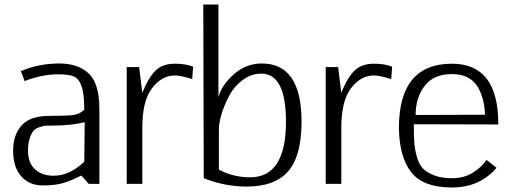

<svg xmlns="http://www.w3.org/2000/svg" viewBox="-20 -814 2254 850"><path d="M353 -98 355 -273Q295 -258 213 -258Q193 -258 182.5 -257.5Q172 -257 154.5 -251Q137 -245 128 -234.5Q119 -224 111.5 -201.5Q104 -179 104 -147Q104 -92 135.5 -64Q167 -36 217 -36Q288 -36 353 -98ZM420 -331V0H373L340 -37Q297 -15 261 -4Q225 7 169 7Q110 7 74 -33.5Q38 -74 38 -148Q38 -216 75.5 -258.5Q113 -301 199 -301Q281 -301 306.5 -305Q332 -309 353 -328Q353 -399 341 -432.5Q329 -466 307 -475.5Q285 -485 237 -485Q166 -485 89 -455Q76 -491 72 -499Q152 -533 243 -533Q325 -533 372.5 -489Q420 -445 420 -331Z M610 0H541V-517H596L610 -403Q634 -465 665.5 -498.5Q697 -532 755 -532Q801 -532 835 -519L831 -464Q779 -480 755 -480Q696 -480 653 -423.5Q610 -367 610 -248Z M949 -241V-63Q1013 -29 1087 -29Q1246 -29 1246 -275Q1246 -488 1137 -488Q1092 -488 1054 -459.5Q1016 -431 994.5 -390Q973 -349 961 -309.5Q949 -270 949 -241ZM882 -25 880 -794H947V-384Q961 -437 1015 -485Q1069 -533 1139 -533Q1315 -533 1315 -275Q1315 -125 1256.5 -56.5Q1198 12 1071 12Q976 12 882 -25Z M1491 0H1422V-517H1477L1491 -403Q1515 -465 1546.5 -498.5Q1578 -532 1636 -532Q1682 -532 1716 -519L1712 -464Q1660 -480 1636 -480Q1577 -480 1534 -423.5Q1491 -367 1491 -248Z M1820 -305 2127 -306Q2126 -376 2094 -431Q2059 -486 1981 -486Q1900 -486 1860 -434Q1820 -382 1820 -305ZM1981 -25Q2035 -25 2074 -50Q2113 -75 2134 -106Q2147 -96 2157 -88Q2167 -80 2171 -76.5Q2175 -73 2178 -71Q2104 16 1981 16Q1854 16 1801 -51Q1748 -118 1746 -247Q1746 -532 1981 -532Q2187 -532 2186 -263L1812 -264Q1812 -215 1814 -184.5Q1816 -154 1825.5 -120Q1835 -86 1852.5 -68Q1870 -50 1902.5 -37.5Q1935 -25 1981 -25Z"/></svg>

Font: Afta sans
Style: Regular
Weight: 400
Designer: par.qink
Foundry: Oriol Esparraguera Font
Version: Version 1.000